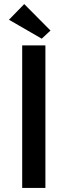

<svg xmlns="http://www.w3.org/2000/svg" viewBox="-20 -923 331 943"><path d="M203 0H89V-700H203ZM228 -773 185 -733 24 -826 99 -903Z"/></svg>

Font: Tilda Sans Semibold
Style: Regular
Weight: 600
Designer: ParaType Ltd
Foundry: ParaType Ltd
Version: Version 1.009